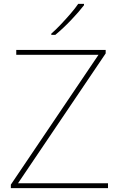

<svg xmlns="http://www.w3.org/2000/svg" viewBox="-20 -972 618 992"><path d="M538 0H36V-18L489 -689H64V-714H526V-696L73 -25H538ZM414 -945Q388 -911 347 -868Q306 -825 266 -792H245V-798Q268 -818 294.5 -846Q321 -874 345.5 -902.5Q370 -931 384 -952H414Z"/></svg>

Font: Noto Sans Khmer UI Thin
Style: Regular
Weight: 100
Designer: Danh Hong and the Monotype Design Team
Foundry: Monotype Imaging Inc.
Version: Version 2.002; ttfautohint (v1.8.4.7-5d5b)